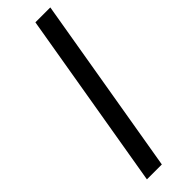

<svg xmlns="http://www.w3.org/2000/svg" viewBox="-249 -724 728 728"><g transform="rotate(-45 115.0 -360.0)"><path d="M150 -720H230L108 0H28Z"/></g></svg>

Font: Oak Sans
Style: Italic
Weight: 400
Italic angle: -9.49998°
Foundry: Erik Kennedy, Walven
Version: Version 1.000